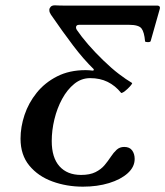

<svg xmlns="http://www.w3.org/2000/svg" viewBox="-20 -687 620 720"><path d="M291 13Q230 13 176.5 -6.5Q123 -26 90 -66Q57 -106 57 -167Q57 -211 72 -256Q87 -301 117.5 -339Q148 -377 194 -400.5Q240 -424 301 -424Q307 -424 314.5 -423.5Q322 -423 330 -422L332 -427Q293 -465 254 -516.5Q215 -568 171 -632Q168 -637 166.5 -640.5Q165 -644 165 -650Q165 -656 170 -661.5Q175 -667 186 -667Q203 -666 225.5 -666Q248 -666 278 -666H571Q575 -666 578 -663Q581 -660 579 -653L545 -533Q544 -529 534.5 -529Q525 -529 524 -532Q521 -567 510.5 -580.5Q500 -594 463 -594H277Q265 -594 265 -584Q265 -580 268 -575Q285 -550 310 -521Q335 -492 367 -461Q399 -430 426 -409.5Q453 -389 475 -376Q477 -375 472 -368.5Q467 -362 458.5 -354Q450 -346 443 -341.5Q436 -337 434 -339Q412 -366 383.5 -380Q355 -394 318 -394Q285 -394 258.5 -372.5Q232 -351 213 -316Q194 -281 184 -239.5Q174 -198 174 -158Q174 -96 203 -63.5Q232 -31 284 -31Q317 -31 338 -41.5Q359 -52 372 -67.5Q385 -83 395.5 -99Q406 -115 417.5 -125.5Q429 -136 446 -136Q466 -136 475.5 -123Q485 -110 485 -91Q485 -61 459 -37.5Q433 -14 389 -0.5Q345 13 291 13Z"/></svg>

Font: Junicode VF
Style: Italic
Weight: 400
Italic angle: -11°
Designer: Peter S. Baker
Version: Version 2.209